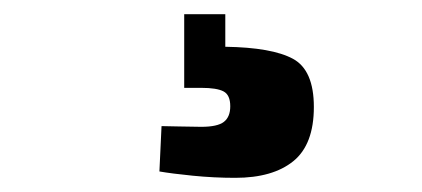

<svg xmlns="http://www.w3.org/2000/svg" viewBox="-20 -26 596 271"><path d="M312 225Q282 225 252 222Q222 219 205 216L208 152Q214 152 233 152.5Q252 153 264 153Q287 153 296 146Q305 139 305 124Q305 108 295.5 103Q286 98 264 98H240V-6H298V40Q364 41 393.5 57Q423 73 423 125Q423 178 394 201.5Q365 225 312 225Z"/></svg>

Font: Cairo ExtraBold
Style: Regular
Weight: 800
Designer: Mohamed Gaber, Accademia di Belle Arti di Urbino
Foundry: Kief Type Foundry, Accademia di Belle Arti di Urbino
Version: Version 3.117